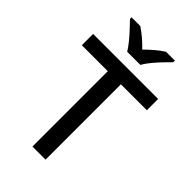

<svg xmlns="http://www.w3.org/2000/svg" viewBox="-279 -1030 1119 1119"><g transform="rotate(45 281.0 -470.5)"><path d="M335 0H227V-621H13V-714H549V-621H335ZM227 -781Q213 -804 191 -831Q169 -858 145 -883.5Q121 -909 103 -928V-941H175Q228 -906 280 -852Q307 -879 333.5 -901.5Q360 -924 387 -941H460V-928Q441 -909 416.5 -883.5Q392 -858 370 -831Q348 -804 335 -781Z"/></g></svg>

Font: Noto Sans Lao Medium
Style: Regular
Weight: 500
Designer: Monotype Design Team
Foundry: Monotype Imaging Inc.
Version: Version 2.003; ttfautohint (v1.8.4.7-5d5b)